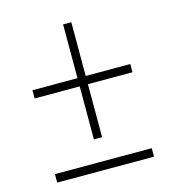

<svg xmlns="http://www.w3.org/2000/svg" viewBox="-92 -667 684 745"><g transform="rotate(-15 250.0 -294.5)"><path d="M228 -126H261V-339H440V-372H261V-588H228V-372H47V-339H228ZM47 -1H436V-35H47Z"/></g></svg>

Font: Noto Sans Mono ExtraCondensed ExtraLight
Style: Regular
Weight: 200
Width: 2
Designer: Monotype Design Team
Foundry: Monotype Imaging Inc.
Version: Version 2.014